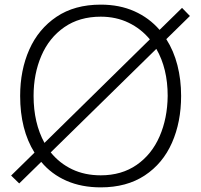

<svg xmlns="http://www.w3.org/2000/svg" viewBox="-20 -792 869 829"><path d="M698 -623Q730 -573 746 -510.5Q762 -448 762 -378Q762 -265 722.5 -175.5Q683 -86 605 -34.5Q527 17 415 17Q332 17 267 -11.5Q202 -40 158 -93L63 0L28 -34L129 -133Q67 -232 67 -378Q67 -489 106.5 -578Q146 -667 224 -719.5Q302 -772 415 -772Q496 -772 560 -743.5Q624 -715 669 -663L766 -758L800 -723ZM172 -175 627 -622Q589 -668 535 -694Q481 -720 415 -720Q323 -720 257.5 -674.5Q192 -629 158.5 -551Q125 -473 125 -378Q125 -261 172 -175ZM655 -581 199 -134Q237 -87 291.5 -61Q346 -35 415 -35Q505 -35 570 -80Q635 -125 669 -203Q703 -281 704 -378Q704 -496 655 -581Z"/></svg>

Font: Biryani UltraLight
Style: Regular
Weight: 250
Designer: Dan Reynolds and Mathieu Réguer
Foundry: Dan Reynolds and Mathieu Réguer
Version: Version 1.003; ttfautohint (v1.1) -l 5 -r 5 -G 72 -x 0 -D la